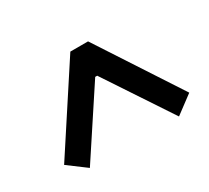

<svg xmlns="http://www.w3.org/2000/svg" viewBox="-79 -840 633 582"><g transform="rotate(-30 237.0 -549.5)"><path d="M277 -717 465 -429 402 -382 249 -613H242L90 -382L27 -429L215 -717Z"/></g></svg>

Font: Podkova Medium
Style: Regular
Weight: 500
Designer: Ilya Yudin
Foundry: Cyreal (www.cyreal.org)
Version: Version 2.103